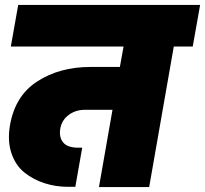

<svg xmlns="http://www.w3.org/2000/svg" viewBox="-20 -760 833 780"><path d="M24 -571 54 -740H793L763 -571H686L586 0H382L437 -314H326Q287 -314 259 -293Q231 -272 225 -238Q219 -203 236.5 -181.5Q254 -160 298 -160H314L286 -1H257Q207 -1 161.5 -15.5Q116 -30 80 -58.5Q44 -87 27 -136Q10 -185 20 -248Q40 -370 131 -429Q222 -488 347 -488H467L482 -571Z"/></svg>

Font: Poppins Black
Style: Italic
Weight: 900
Italic angle: -10°
Designer: Ninad Kale (Devanagari), Jonny Pinhorn (Latin)
Foundry: Indian Type Foundry
Version: Version 3.200;PS 1.000;hotconv 16.6.54;makeotf.lib2.5.65590